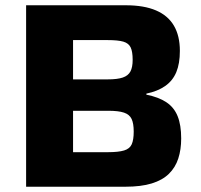

<svg xmlns="http://www.w3.org/2000/svg" viewBox="-20 -708 764 728"><path d="M79 0V-688H457Q526 -688 571.5 -668.5Q617 -649 639.5 -610.5Q662 -572 662 -515Q662 -467 648.5 -434.5Q635 -402 606.5 -382Q578 -362 535 -353V-349Q581 -340 610.5 -320.5Q640 -301 653.5 -267.5Q667 -234 667 -183Q667 -141 656 -107Q645 -73 620.5 -49Q596 -25 555.5 -12.5Q515 0 455 0ZM257 -131H390Q429 -131 450.5 -137.5Q472 -144 479.5 -161Q487 -178 487 -209Q487 -240 479 -257Q471 -274 450 -281Q429 -288 390 -288H257ZM257 -407H388Q425 -407 445.5 -414Q466 -421 474.5 -437Q483 -453 483 -481Q483 -512 475.5 -528Q468 -544 448 -550Q428 -556 388 -556H257Z"/></svg>

Font: Saira SemiExpanded
Style: Bold
Weight: 700
Width: 6
Designer: Hector Gatti with collaboration of the Omnibus-Type team
Foundry: Omnibus-Type
Version: Version 1.101